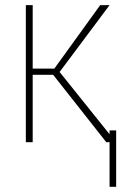

<svg xmlns="http://www.w3.org/2000/svg" viewBox="-20 -548 511 740"><path d="M106 -528.3V0H79.6V-528.3ZM402.3 -528.3 201.7 -259.8H95.2L95.7 -283.7H189.5L366.2 -528.3ZM389.6 0 184.1 -260.7 199.2 -283.7 426.8 0ZM427.7 -45.4V171.9H402.3V-45.4Z"/></svg>

Font: Roboto Condensed Thin
Style: Regular
Weight: 250
Width: 3
Designer: Christian Robertson
Foundry: Google
Version: Version 3.009; 2024